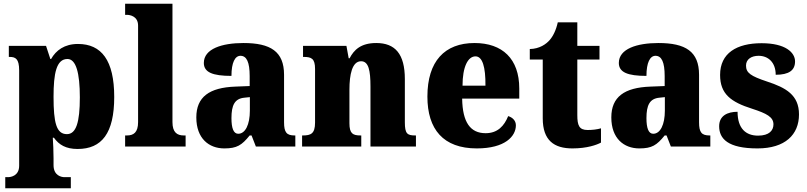

<svg xmlns="http://www.w3.org/2000/svg" viewBox="-20 -780 4296 1022"><path d="M8 222H357V163H323C307 163 265 155 265 99V63C265 22 263 -14 261 -47H267C294 -9 331 13 393 13C522 13 588 -71 588 -264C588 -459 520 -546 395 -546C323 -546 278 -512 252 -466H248L225 -536H27V-477H31C62 -477 82 -468 82 -405V102C82 156 38 163 23 163H8ZM336 -66C280 -66 265 -127 265 -265C265 -389 280 -466 339 -466C385 -466 405 -391 405 -262C405 -128 385 -66 336 -66Z M646 0H968V-59H958C923 -59 898 -75 898 -130V-760H646V-701H656C671 -701 715 -694 715 -644V-130C715 -75 691 -59 656 -59H646Z M1174 10C1241 10 1267 -7 1309 -59H1319L1342 0H1552V-59H1548C1506 -59 1492 -75 1492 -129V-382C1492 -506 1420 -551 1276 -551C1161 -551 1065 -520 1065 -445C1065 -395 1112 -376 1212 -376C1212 -447 1231 -483 1260 -483C1293 -483 1309 -449 1309 -375V-322L1233 -319C1094 -314 1025 -264 1025 -155C1025 -43 1092 10 1174 10ZM1248 -68C1223 -68 1212 -98 1212 -151C1212 -220 1229 -255 1281 -260L1310 -263V-191C1310 -117 1286 -68 1248 -68Z M1588 0H1903V-59H1899C1858 -59 1840 -69 1840 -124V-303C1840 -382 1854 -454 1902 -454C1942 -454 1952 -405 1952 -320V0H2194V-59H2190C2148 -59 2135 -68 2135 -129V-359C2135 -493 2083 -551 1983 -551C1900 -551 1864 -514 1841 -470H1836L1824 -536H1593V-477H1597C1638 -477 1657 -468 1657 -413V-127C1657 -68 1634 -59 1592 -59H1588Z M2518 10C2669 10 2726 -55 2726 -113C2726 -138 2708 -155 2685 -162C2664 -110 2629 -71 2565 -71C2484 -71 2442 -128 2440 -255H2744V-309C2744 -467 2654 -551 2506 -551C2347 -551 2255 -454 2255 -266C2255 -91 2340 10 2518 10ZM2564 -324H2442C2442 -425 2471 -480 2511 -480C2548 -480 2565 -424 2564 -324Z M3027 10C3105 10 3157 -9 3179 -21V-97C3159 -91 3133 -88 3108 -88C3063 -88 3053 -112 3053 -167V-463H3171V-536H3053V-661H2949C2940 -619 2923 -586 2906 -567C2888 -546 2853 -520 2800 -519V-463H2869V-150C2869 -32 2930 10 3027 10Z M3383 10C3450 10 3476 -7 3518 -59H3528L3551 0H3761V-59H3757C3715 -59 3701 -75 3701 -129V-382C3701 -506 3629 -551 3485 -551C3370 -551 3274 -520 3274 -445C3274 -395 3321 -376 3421 -376C3421 -447 3440 -483 3469 -483C3502 -483 3518 -449 3518 -375V-322L3442 -319C3303 -314 3234 -264 3234 -155C3234 -43 3301 10 3383 10ZM3457 -68C3432 -68 3421 -98 3421 -151C3421 -220 3438 -255 3490 -260L3519 -263V-191C3519 -117 3495 -68 3457 -68Z M4012 10C4159 10 4233 -63 4233 -171C4233 -274 4164 -313 4063 -346C3976 -375 3951 -392 3951 -431C3951 -465 3980 -483 4018 -483C4069 -483 4109 -448 4109 -382C4180 -382 4212 -406 4212 -453C4212 -500 4162 -550 4034 -550C3901 -550 3813 -497 3813 -381C3813 -280 3870 -237 3984 -201C4061 -176 4097 -157 4097 -118C4097 -86 4075 -58 4015 -58C3951 -58 3906 -95 3906 -185C3852 -185 3808 -164 3808 -108C3808 -42 3854 10 4012 10Z"/></svg>

Font: Noto Serif Bengali SemiCondensed Black
Style: Regular
Weight: 900
Width: 4
Designer: Juan Bruce, Universal Thirst, Indian Type Foundry and the Monotype Design Team.
Foundry: Monotype Imaging Inc.
Version: Version 2.003